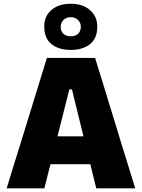

<svg xmlns="http://www.w3.org/2000/svg" viewBox="-20 -1030 774 1050"><path d="M16.5 0Q34 -57 53.5 -121Q73 -184.5 91 -241L166.5 -486Q187 -552.5 203.5 -606Q219.5 -659 236.5 -713H500Q517.5 -656.5 534 -603.5Q550 -550.5 570 -486L645 -241Q663.5 -181.5 682.8 -119.2Q702 -57 719.5 0H506.5Q498.5 -32 490.2 -65.5Q482 -99 474 -132H256Q247.5 -98.5 239 -65Q230.5 -31.5 222.5 0ZM359 -541 294.5 -284.5H436.5L373.5 -541ZM366.5 -757Q301 -757 261.5 -788.8Q222 -820.5 222 -885Q222 -942 261.8 -975.8Q301.5 -1009.5 367.5 -1009.5Q433 -1009.5 472.5 -974.5Q512 -939.5 512 -885Q512 -820 472.2 -788.5Q432.5 -757 366.5 -757ZM366.5 -831.5Q392 -831.5 407 -845.2Q422 -859 422 -884Q422 -904.5 407.2 -920.2Q392.5 -936 367.5 -936Q342 -936 327 -920.8Q312 -905.5 312 -884Q312 -859 326.8 -845.2Q341.5 -831.5 366.5 -831.5Z"/></svg>

Font: Heraclito ExtraBold
Style: Regular
Weight: 800
Designer: Kostas Bartsokas (font) & Cristiano Sobral (main changes)
Foundry: Kostas Bartsokas (font) & Cristiano Sobral (main changes)
Version: Version 1.00;July 8, 2020;FontCreator 13.0.0.2655 64-bit